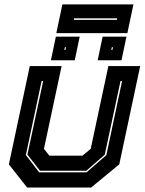

<svg xmlns="http://www.w3.org/2000/svg" viewBox="-20 -834 644 854"><path d="M100.5 0 19.5 -103 112.5 -540H254L175.5 -172L199.5 -141.5H346.5L383.5 -172L462 -540H603.5L510.5 -103L385.5 0ZM154 -67.5H365L453 -144L523 -473.5H516L446 -146L364 -74.5H158L102 -146.5L172 -473.5H165L95 -144.5ZM414.5 -566 436.5 -671H542.5L520.5 -566ZM206.5 -566 228.5 -671H334.5L312.5 -566ZM266 -612H271L273.5 -624H268.5ZM475 -612H480L482.5 -624H477.5ZM230.5 -686.5 257.5 -814.5H573.5L546.5 -686.5ZM308 -745.5H500L501.5 -752.5H309.5Z"/></svg>

Font: Tourney Thin ExtraBold
Style: Italic
Weight: 800
Italic angle: -12°
Version: Version 1.015